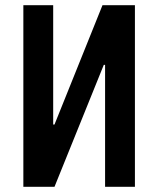

<svg xmlns="http://www.w3.org/2000/svg" viewBox="-20 -720 610 740"><path d="M70 0V-700H185V-240H190L375 -700H500V0H385V-470H380L190 0Z"/></svg>

Font: Cuprum
Style: Bold
Weight: 700
Designer: Jovanny Lemonad
Foundry: Jovanny Lemonad
Version: Version 2.000